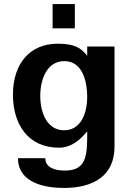

<svg xmlns="http://www.w3.org/2000/svg" viewBox="-20 -730 645 949"><path d="M297 -86C212 -86 179 -174 179 -256C179 -338 212 -428 298 -428C394 -428 411 -314 411 -252C411 -162 375 -86 297 -86ZM44 -262C44 -118 117 0 272 0C338 0 383 -47 411 -81V-49C411 63 391 113 300 113C250 113 204 98 204 52H69C69 174 202 199 296 199C444 199 546 137 546 -5V-500H411V-454C381 -495 344 -514 265 -514C129 -514 44 -417 44 -262ZM350 -590V-710H240V-590Z"/></svg>

Font: Perun
Style: Bold
Weight: 700
Foundry: Copyright (c) Stefan Peev, Context Ltd, 2016
Version: Version 1.089